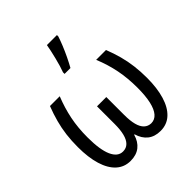

<svg xmlns="http://www.w3.org/2000/svg" viewBox="-215 -937 1092 1092"><g transform="rotate(-45 330.5 -391.5)"><path d="M555.7 -535.6Q573.7 -489.7 585.7 -445.3Q597.7 -400.9 603.3 -355Q608.9 -309.1 608.9 -258.3Q608.9 -176.8 590.8 -116.5Q572.8 -56.2 537.4 -23.2Q502 9.8 450.2 9.8Q403.8 9.8 374 -13.9Q344.2 -37.6 331.5 -81.5H328.1Q315.9 -37.6 285.9 -13.9Q255.9 9.8 209 9.8Q158.7 9.8 123.5 -22.5Q88.4 -54.7 70.1 -114.7Q51.8 -174.8 51.8 -258.3Q51.8 -309.6 57.4 -355Q63 -400.4 75 -444.6Q86.9 -488.8 105 -535.6H183.6Q156.7 -468.3 143.3 -401.9Q129.9 -335.4 129.9 -258.3Q129.9 -159.2 152.3 -108.9Q174.8 -58.6 216.3 -58.6Q242.7 -58.6 259.8 -75.7Q276.9 -92.8 284.9 -124.8Q293 -156.7 293 -201.7V-345.2H367.7V-201.7Q367.7 -154.3 376 -122.8Q384.3 -91.3 401.4 -75.2Q418.5 -59.1 443.4 -58.6Q471.7 -58.6 491.2 -81.1Q510.7 -103.5 520.8 -147.9Q530.8 -192.4 530.8 -257.8Q530.8 -334 517.6 -400.9Q504.4 -467.8 476.6 -535.6ZM293 -606V-618.7Q298.8 -633.8 305.7 -656.5Q312.5 -679.2 318.8 -704.8Q325.2 -730.5 330.3 -753.9Q335.4 -777.3 337.9 -793H418.5V-782.2Q411.1 -758.8 398.4 -727.5Q385.7 -696.3 370.4 -664.3Q355 -632.3 340.3 -606Z"/></g></svg>

Font: Open Sans SemiCondensed
Style: Regular
Weight: 400
Width: 4
Designer: Monotype Design Team
Foundry: Monotype Imaging Inc.
Version: Version 3.000